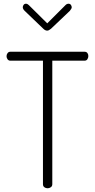

<svg xmlns="http://www.w3.org/2000/svg" viewBox="-20 -1008 508 1028"><path d="M233 -883 331 -981Q338 -988 347 -988Q355 -988 359.5 -982Q364 -976 364 -969Q364 -962 354 -950L253 -854Q241 -844 233 -844Q222 -844 212 -854L112 -950Q102 -960 102 -969Q102 -976 106.5 -982Q111 -988 119 -988Q127 -988 134 -981ZM432 -731Q443 -731 448 -724Q453 -717 453 -708Q453 -699 448 -691Q443 -683 432 -683H260V-22Q260 -11 252 -5.5Q244 0 235 0Q225 0 217.5 -5.5Q210 -11 210 -22V-683H36Q26 -683 20.5 -690.5Q15 -698 15 -707Q15 -716 20.5 -723.5Q26 -731 36 -731Z"/></svg>

Font: AkaAcidDosis
Style: Light
Weight: 300
Designer: Edgar Tolentino, Pablo Impallari, Igino Marini, Aka-Acid
Foundry: Edgar Tolentino, Pablo Impallari, Igino Marini, Aka-Acid
Version: Version 1.007